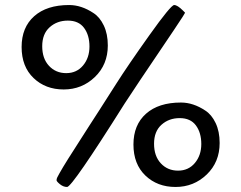

<svg xmlns="http://www.w3.org/2000/svg" viewBox="-20 -732 960 764"><path d="M708 -690 716 -682Q719 -682 671 -611Q504 -364 476 -320Q267 12 247 12Q232 12 218.5 1Q205 -10 205 -15Q205 -20 208 -26.5Q211 -33 217.5 -44Q224 -55 231.5 -68Q239 -81 251.5 -100.5Q264 -120 275.5 -138Q287 -156 304.5 -183.5Q322 -211 336.5 -233.5Q351 -256 373 -290Q395 -324 442 -398Q489 -472 574.5 -592Q660 -712 673 -712Q686 -712 708 -690ZM409 -551Q409 -475 357.5 -425.5Q306 -376 233.5 -376Q161 -376 113.5 -421.5Q66 -467 66 -545Q66 -623 116 -667.5Q166 -712 255 -712Q304 -712 352 -680Q377 -664 393 -630.5Q409 -597 409 -551ZM243.5 -441Q285 -441 310.5 -471.5Q336 -502 336 -547Q336 -592 314.5 -621Q293 -650 250 -650Q207 -650 177.5 -623.5Q148 -597 148 -548Q148 -499 175 -470Q202 -441 243.5 -441ZM854 -163Q854 -87 802.5 -37.5Q751 12 678.5 12Q606 12 558.5 -33.5Q511 -79 511 -157Q511 -235 561 -279.5Q611 -324 700 -324Q749 -324 797 -292Q822 -276 838 -242.5Q854 -209 854 -163ZM688.5 -53Q730 -53 755.5 -83.5Q781 -114 781 -159Q781 -204 759.5 -233Q738 -262 695 -262Q652 -262 622.5 -235.5Q593 -209 593 -160Q593 -111 620 -82Q647 -53 688.5 -53Z"/></svg>

Font: Cagliostro
Style: Regular
Weight: 400
Designer: Matthew Desmond
Foundry: Matthew Desmond
Version: Version